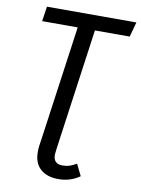

<svg xmlns="http://www.w3.org/2000/svg" viewBox="-97 -754 756 1032"><g transform="rotate(10 281.0 -238.0)"><path d="M256 66Q254 82 254 87Q254 137 303 137Q326 137 342.5 131.5Q359 126 380 114L411 177Q360 213 295 213Q232 213 196.5 181Q161 149 161 88Q161 67 163 55L171 0L256 -608H62L74 -689H562L540 -608H350L265 0Z"/></g></svg>

Font: FiraGO
Style: Italic
Weight: 400
Italic angle: -8°
Designer: bBox Type GmbH
Foundry: bBox Type GmbH
Version: Version 1.001